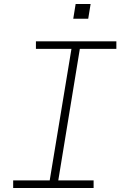

<svg xmlns="http://www.w3.org/2000/svg" viewBox="-20 -942 640 962"><path d="M46 0V-38H229L338 -697H160V-735H563V-697H380L272 -38H449V0ZM347 -848 359 -922H434L422 -848Z"/></svg>

Font: Iosevka SS04 XLt Ex Obl
Style: Regular
Weight: 200
Width: 7
Italic angle: -9°
Monospace: yes
Designer: Belleve Invis
Foundry: Belleve Invis
Version: Version 19.0.0; ttfautohint (v1.8.4)